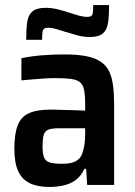

<svg xmlns="http://www.w3.org/2000/svg" viewBox="-20 -734 535 762"><path d="M175 8Q129 8 98 -7Q67 -22 52 -55Q37 -88 37 -143Q37 -202 50 -236Q63 -270 94.5 -284.5Q126 -299 181 -299Q192 -299 207 -298.5Q222 -298 241 -297.5Q260 -297 279.5 -296.5Q299 -296 318 -295V-320Q318 -357 313.5 -378Q309 -399 296.5 -408.5Q284 -418 260 -421Q236 -424 198 -424Q180 -424 156.5 -422.5Q133 -421 109 -419Q85 -417 65 -415V-503Q103 -511 146.5 -514.5Q190 -518 235 -518Q287 -518 322.5 -511Q358 -504 380.5 -488.5Q403 -473 414 -449Q425 -425 429 -392Q433 -359 433 -315V0H326L322 -64H315Q301 -34 279 -18.5Q257 -3 230 2.5Q203 8 175 8ZM226 -84Q246 -84 260.5 -87Q275 -90 286 -97.5Q297 -105 303 -117Q310 -132 314 -153Q318 -174 318 -202V-225H214Q186 -225 172 -219.5Q158 -214 153.5 -198.5Q149 -183 149 -153Q149 -125 154.5 -110Q160 -95 176.5 -89.5Q193 -84 226 -84ZM84 -576Q84 -619 88 -646.5Q92 -674 108.5 -688.5Q125 -703 162 -703Q185 -703 211 -696.5Q237 -690 260 -682Q278 -676 295 -671.5Q312 -667 326 -667Q344 -667 347 -677Q350 -687 350 -714H413Q413 -673 409 -644.5Q405 -616 388.5 -601.5Q372 -587 336 -587Q311 -587 286.5 -594Q262 -601 238 -608Q220 -614 202.5 -619Q185 -624 172 -624Q154 -624 150.5 -614Q147 -604 147 -576Z"/></svg>

Font: Saira SemiCondensed SemiBold
Style: Regular
Weight: 600
Width: 4
Designer: Hector Gatti with collaboration of the Omnibus-Type team
Foundry: Omnibus-Type
Version: Version 1.101